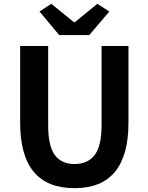

<svg xmlns="http://www.w3.org/2000/svg" viewBox="-20 -984 787 1018"><path d="M375 13.7Q86.9 13.7 86.9 -333V-740.2H235.4V-320.3Q235.4 -209 271 -161.6Q306.6 -114.3 375 -114.3Q445.3 -114.3 481.9 -162.1Q518.6 -210 518.6 -320.3V-740.2H661.1V-333Q661.1 13.7 375 13.7ZM293.9 -797.9 189.5 -922.9 252 -963.9 372.1 -866.2H377L496.1 -963.9L559.6 -922.9L453.1 -797.9Z"/></svg>

Font: Gen Shin Gothic Bold
Style: Bold
Weight: 700
Designer: [Source Han Sans]
Ryoko NISHIZUKA  (kana & ideographs); Paul D. Hunt (Latin, Greek & Cyrillic); Wenlong ZHANG  (bopomofo
Version: Version 1.002.20150607